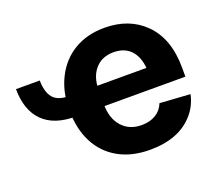

<svg xmlns="http://www.w3.org/2000/svg" viewBox="-100 -686 929 830"><g transform="rotate(-20 364.5 -271.5)"><path d="M2.9 -434.1H112.3Q112.8 -381.3 134.3 -354.7Q155.8 -328.1 205.6 -327.6V-234.4Q106.4 -233.9 54.9 -285.4Q3.4 -336.9 2.9 -434.1ZM459 10.7Q375 10.7 314.5 -23.4Q253.4 -57.6 220.9 -120.8Q188.5 -184.1 188.5 -270.5Q188.5 -354.5 221.2 -418Q253.9 -482.4 313.2 -517.6Q372.6 -552.7 452.1 -552.7Q564.5 -552.7 634.8 -483.9Q709.5 -410.6 709.5 -275.4V-234.4H248.5V-327.6H636.2L565.4 -303.2Q565.4 -369.1 536.4 -404.5Q507.3 -439.9 453.1 -439.9Q399.4 -439.9 368.4 -404.3Q337.4 -368.7 337.4 -309.1V-243.2Q337.4 -177.7 371.1 -139.9Q404.8 -102.1 461.4 -102.1Q499.5 -102.1 526.6 -118.7Q553.7 -135.3 564.9 -165L704.6 -155.8Q693.8 -105.5 661.6 -68.4Q593.3 10.7 459 10.7Z"/></g></svg>

Font: Inter Tight Stencil
Style: Bold
Weight: 700
Designer: Rasmus Andersson
Foundry: rsms
Version: Version 3.004;Glyphs 3.1.2 (3151)